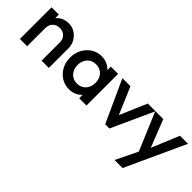

<svg xmlns="http://www.w3.org/2000/svg" viewBox="41 -1174 2058 2058"><g transform="rotate(45 1070.5 -145.0)"><path d="M61 0V-480H171V-425Q196 -456 233 -473Q270 -490 314 -490Q368 -490 410 -462.5Q452 -435 476 -391.5Q500 -348 500 -301V0H390V-277Q390 -325 359.5 -356Q329 -387 281 -387Q233 -387 202 -356Q171 -325 171 -277V0Z M813 10Q748 10 695.5 -23Q643 -56 612.5 -112.5Q582 -169 582 -239Q582 -310 612.5 -366.5Q643 -423 695.5 -456.5Q748 -490 813 -490Q859 -490 896.5 -473Q934 -456 960 -427V-480H1070V0H960V-52Q934 -23 896.5 -6.5Q859 10 813 10ZM831 -94Q892 -94 929.5 -135Q967 -176 967 -240Q967 -305 929.5 -345.5Q892 -386 831 -386Q771 -386 733 -345.5Q695 -305 695 -240Q695 -176 733 -135Q771 -94 831 -94Z M1354 0 1135 -480H1257L1388 -173L1520 -480H1637L1418 0Z M1696 200 1816 -48 1634 -480H1755L1878 -167L2008 -480H2130L1907 5L1818 200Z"/></g></svg>

Font: Outfit Medium
Style: Regular
Weight: 500
Designer: Rodrigo Fuenzalida
Foundry: fragTYPE
Version: Version 1.100; ttfautohint (v1.8.4.7-5d5b);gftools[0.9.27]